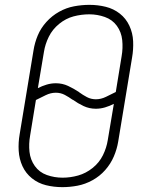

<svg xmlns="http://www.w3.org/2000/svg" viewBox="-20 -763 616 791"><path d="M237 8Q268 8 299.5 2Q331 -4 361 -20.5Q391 -37 413.5 -62.5Q436 -88 449 -118.5Q462 -149 467 -180L524 -525Q530 -559 528.5 -593Q527 -627 513 -657Q499 -687 473.5 -707Q448 -727 415.5 -735Q383 -743 349 -743H348Q317 -743 285 -737Q253 -731 223.5 -714.5Q194 -698 171 -672.5Q148 -647 135.5 -617Q123 -587 118 -555L61 -210Q55 -176 57 -142Q59 -108 72.5 -78.5Q86 -49 111.5 -28.5Q137 -8 169.5 0Q202 8 237 8ZM375 -354Q355 -354 338 -363Q321 -372 306 -383L305 -384Q284 -398 260.5 -409Q237 -420 210 -420Q191 -420 172.5 -414.5Q154 -409 136 -400L161 -549Q166 -581 181 -611.5Q196 -642 223.5 -664.5Q251 -687 283 -695.5Q315 -704 348 -704Q348 -704 348 -704Q348 -704 348 -704Q381 -704 412 -693Q443 -682 461.5 -656.5Q480 -631 483.5 -598Q487 -565 481 -531L457 -384Q437 -374 416.5 -364Q396 -354 375 -354ZM238 -31Q204 -31 173 -42Q142 -53 123.5 -79Q105 -105 101.5 -137.5Q98 -170 104 -204L128 -351Q148 -361 168.5 -371Q189 -381 210 -381Q230 -381 247 -372Q264 -363 279 -352H280Q301 -337 324.5 -326Q348 -315 375 -315Q394 -315 412.5 -320.5Q431 -326 449 -335L424 -186Q419 -154 404 -123.5Q389 -93 361.5 -71Q334 -49 302 -40Q270 -31 238 -31Q238 -31 238 -31Q238 -31 238 -31Z"/></svg>

Font: Iosevka Sparkle XLtObl
Style: Regular
Weight: 200
Italic angle: -9°
Designer: Belleve Invis
Foundry: Belleve Invis
Version: Version 4.5.0; ttfautohint (v1.8.3)